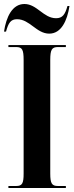

<svg xmlns="http://www.w3.org/2000/svg" viewBox="-20 -939 370 959"><path d="M226 -771C286 -771 316 -836 327 -909H317C305 -866 292 -848 260 -848C197 -848 165 -919 102 -919C41 -919 11 -854 0 -781H10C22 -825 34 -843 65 -843C129 -843 162 -771 226 -771ZM22 0H309V-10H269C239 -10 231 -23 231 -72V-639C231 -691 239 -704 269 -704H309V-714H22V-704H61C91 -704 98 -691 98 -639V-72C98 -23 91 -10 61 -10H22Z"/></svg>

Font: Noto Serif Display ExtraCondensed
Style: Bold
Weight: 700
Width: 2
Designer: Monotype Design Team
Foundry: Monotype Imaging Inc.
Version: Version 2.009